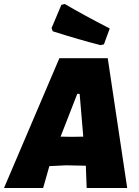

<svg xmlns="http://www.w3.org/2000/svg" viewBox="-47 -937 693 957"><path d="M276 -917Q368 -863 500 -795L471 -716L454 -712Q348 -739 216 -781L210 -797L259 -913ZM490 -647 587 0H385L381 -107V-111L282 -113L199 -109L168 0H-27L249 -647ZM338 -469 255 -256 312 -255 368 -256 350 -469Z"/></svg>

Font: Alegreya Sans Black
Style: Italic
Weight: 900
Italic angle: -7°
Designer: Juan Pablo del Peral
Foundry: Huerta Tipografica
Version: Version 2.007